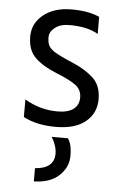

<svg xmlns="http://www.w3.org/2000/svg" viewBox="-54 -550 520 840"><g transform="rotate(5 206.0 -130.0)"><path d="M259 51Q277 76 277 126Q277 176 238.5 213Q200 250 127 252V194Q211 188 211 123Q211 89 188 51ZM59 -25V-102Q126 -62 203 -62Q249 -62 273 -80Q297 -98 297 -131.5Q297 -165 270.5 -185Q244 -205 184.5 -228.5Q125 -252 90.5 -285Q56 -318 56 -377.5Q56 -437 103.5 -474.5Q151 -512 226 -512Q301 -512 349 -490V-415Q303 -443 223 -443Q183 -443 159.5 -424.5Q136 -406 136 -382.5Q136 -359 143 -345.5Q150 -332 170 -319Q194 -304 250 -280.5Q306 -257 342 -224Q378 -191 378 -130.5Q378 -70 332.5 -32Q287 6 201.5 6Q116 6 59 -25Z"/></g></svg>

Font: Hind Jalandhar
Style: Regular
Weight: 400
Designer: Namrata Goyal
Foundry: Indian Type Foundry
Version: Version 0.702;PS 1.0;hotconv 1.0.81;makeotf.lib2.5.63406